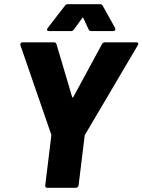

<svg xmlns="http://www.w3.org/2000/svg" viewBox="-20 -903 683 921"><path d="M214 -754H321C326 -754 331 -756 335 -762L374 -816C376 -820 378 -820 380 -816L405 -762C407 -756 412 -754 418 -754H522C532 -754 536 -761 532 -769L473 -875C471 -880 466 -883 461 -883H305C300 -883 294 -880 291 -875L209 -769C203 -761 205 -754 214 -754ZM207 -2H344C350 -2 356 -7 357 -14L386 -251C386 -253 386 -255 388 -257L641 -686C646 -695 643 -700 634 -700H484C478 -700 473 -698 469 -691L332 -438C330 -434 328 -434 326 -438L251 -691C249 -698 244 -700 238 -700H89C80 -700 76 -695 78 -686L226 -257C226 -255 226 -253 226 -251L197 -14C196 -7 200 -2 207 -2Z"/></svg>

Font: Barlow ExtraBold
Style: Italic
Weight: 800
Italic angle: -7°
Designer: Jeremy Tribby
Foundry: Tribby Type
Version: Version 1.422;hotconv 1.0.109;makeotfexe 2.5.65596